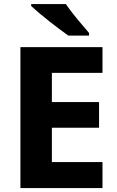

<svg xmlns="http://www.w3.org/2000/svg" viewBox="-20 -953 591 973"><path d="M499.4 0H83.5V-714H499.4V-583.8H242.9V-435.6H482V-305.7H242.9V-131.6H499.4ZM313.7 -932.5Q328.7 -910.5 350 -883.4Q371.2 -856.2 393.4 -830.6Q415.6 -804.9 431.3 -785.9V-772.5H326.4Q307.4 -785.9 281.4 -805.4Q255.3 -824.9 228.1 -846.4Q200.8 -867.9 176.9 -888.2Q153 -908.5 137.9 -922.5V-932.5Z"/></svg>

Font: Noto Sans Oriya
Style: Regular
Weight: 400
Designer: Amélie Bonet and Sol Matas
Foundry: Google LLC
Version: Version 2.006